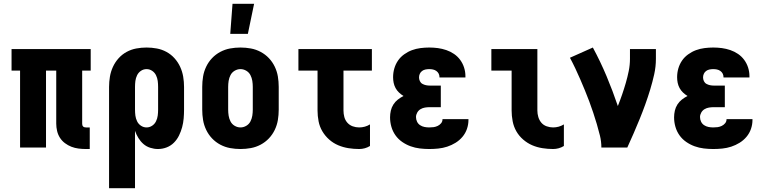

<svg xmlns="http://www.w3.org/2000/svg" viewBox="-20 -779 4040 1014"><path d="M454 8H434Q414 8 394.5 5.5Q375 3 357 -4Q339 -11 323 -23Q307 -35 296.5 -51.5Q286 -68 281.5 -87.5Q277 -107 277 -126V-406H223V0H86V-406H41V-520H459V-406H414V-126Q414 -122 415 -118Q416 -114 419 -111Q422 -108 426 -107Q430 -106 434 -106H454Z M556 215V-320Q556 -347 560.5 -374Q565 -401 576.5 -426Q588 -451 606.5 -471.5Q625 -492 649 -505Q673 -518 700 -523Q727 -528 754 -528Q781 -528 808 -523Q835 -518 859 -505Q883 -492 901.5 -471.5Q920 -451 931.5 -426Q943 -401 947.5 -374Q952 -347 952 -320V-200Q952 -177 950 -153.5Q948 -130 942 -107.5Q936 -85 925.5 -63.5Q915 -42 898.5 -25.5Q882 -9 860 -0.5Q838 8 814 8Q794 8 773.5 1.5Q753 -5 737.5 -18.5Q722 -32 711 -50Q700 -68 693 -88V215ZM754 -106Q770 -106 783.5 -115Q797 -124 804 -138.5Q811 -153 813 -168.5Q815 -184 815 -200V-320Q815 -336 813 -351.5Q811 -367 804 -381.5Q797 -396 783.5 -405Q770 -414 754 -414Q738 -414 724.5 -405Q711 -396 704 -381.5Q697 -367 695 -351.5Q693 -336 693 -320V-200Q693 -184 695 -168.5Q697 -153 704 -138.5Q711 -124 724.5 -115Q738 -106 754 -106Z M1250 8Q1222 8 1195 3Q1168 -2 1143.5 -15Q1119 -28 1100 -48Q1081 -68 1069 -93Q1057 -118 1052.5 -145Q1048 -172 1048 -200V-320Q1048 -348 1052.5 -375Q1057 -402 1069 -427Q1081 -452 1100 -472Q1119 -492 1143.5 -505Q1168 -518 1195 -523Q1222 -528 1250 -528Q1278 -528 1305 -523Q1332 -518 1356.5 -505Q1381 -492 1400 -472Q1419 -452 1431 -427Q1443 -402 1447.5 -375Q1452 -348 1452 -320V-200Q1452 -172 1447.5 -145Q1443 -118 1431 -93Q1419 -68 1400 -48Q1381 -28 1356.5 -15Q1332 -2 1305 3Q1278 8 1250 8ZM1250 -106Q1266 -106 1280.5 -114.5Q1295 -123 1302.5 -137.5Q1310 -152 1312.5 -168Q1315 -184 1315 -200V-320Q1315 -336 1312.5 -352Q1310 -368 1302.5 -382.5Q1295 -397 1280.5 -405.5Q1266 -414 1250 -414Q1234 -414 1219.5 -405.5Q1205 -397 1197.5 -382.5Q1190 -368 1187.5 -352Q1185 -336 1185 -320V-200Q1185 -184 1187.5 -168Q1190 -152 1197.5 -137.5Q1205 -123 1219.5 -114.5Q1234 -106 1250 -106ZM1196 -600 1208 -759H1322L1289 -600Z M1877 8Q1848 8 1820 3.5Q1792 -1 1766 -12Q1740 -23 1718.5 -42Q1697 -61 1682.5 -85.5Q1668 -110 1662.5 -138.5Q1657 -167 1657 -195V-406H1556V-520H1944V-406H1794V-195Q1794 -178 1798.5 -161Q1803 -144 1814.5 -131Q1826 -118 1842.5 -112Q1859 -106 1877 -106Q1892 -106 1906.5 -110Q1921 -114 1934 -122V-8Q1921 0 1906.5 4Q1892 8 1877 8Z M2247 8Q2222 8 2197 5Q2172 2 2148.5 -6.5Q2125 -15 2104 -29.5Q2083 -44 2068.5 -64.5Q2054 -85 2047 -109.5Q2040 -134 2040 -159Q2040 -177 2044 -194.5Q2048 -212 2057.5 -227Q2067 -242 2081 -253Q2095 -264 2111 -272Q2098 -280 2087 -290.5Q2076 -301 2069 -314Q2062 -327 2059 -341.5Q2056 -356 2056 -371Q2056 -395 2062.5 -417.5Q2069 -440 2082 -459Q2095 -478 2114.5 -492Q2134 -506 2155.5 -514Q2177 -522 2200.5 -525Q2224 -528 2247 -528Q2270 -528 2292.5 -525Q2315 -522 2337 -514.5Q2359 -507 2378 -494Q2397 -481 2410.5 -462.5Q2424 -444 2431 -422Q2438 -400 2438 -377V-370H2301V-372Q2301 -382 2296.5 -390.5Q2292 -399 2284 -404.5Q2276 -410 2266.5 -412Q2257 -414 2247 -414Q2237 -414 2227 -412Q2217 -410 2209 -404Q2201 -398 2197 -389Q2193 -380 2193 -370Q2193 -360 2197.5 -350.5Q2202 -341 2211 -336Q2220 -331 2230 -329Q2240 -327 2250 -327H2308V-213H2250Q2237 -213 2224.5 -211Q2212 -209 2201 -202.5Q2190 -196 2183.5 -184.5Q2177 -173 2177 -161Q2177 -148 2182.5 -136.5Q2188 -125 2198.5 -118Q2209 -111 2221.5 -108.5Q2234 -106 2247 -106Q2259 -106 2270 -107.5Q2281 -109 2291.5 -114Q2302 -119 2309.5 -128Q2317 -137 2317 -149V-150H2454V-145Q2454 -121 2446 -98Q2438 -75 2422.5 -56.5Q2407 -38 2386 -25Q2365 -12 2342 -4.5Q2319 3 2295 5.5Q2271 8 2247 8Z M2901 8Q2873 8 2844.5 3.5Q2816 -1 2790.5 -12Q2765 -23 2743 -42Q2721 -61 2707 -85.5Q2693 -110 2687.5 -138.5Q2682 -167 2682 -195V-406H2575V-520H2818V-195Q2818 -178 2823 -161Q2828 -144 2839 -131Q2850 -118 2867 -112Q2884 -106 2901 -106Q2916 -106 2930.5 -110Q2945 -114 2958 -122V-8Q2945 0 2930.5 4Q2916 8 2901 8Z M3156 0Q3156 -32 3148.5 -62.5Q3141 -93 3132 -123.5Q3123 -154 3113 -184Q3103 -214 3092 -243.5Q3081 -273 3069 -302Q3057 -331 3044.5 -360Q3032 -389 3018.5 -417.5Q3005 -446 2990 -474L3111 -528Q3151 -454 3183.5 -376.5Q3216 -299 3243 -219Q3255 -249 3265.5 -279.5Q3276 -310 3285 -341Q3294 -372 3300.5 -404Q3307 -436 3307 -468V-520H3444V-468Q3444 -427 3435 -386.5Q3426 -346 3414 -306.5Q3402 -267 3388 -228Q3374 -189 3358.5 -151Q3343 -113 3326.5 -75Q3310 -37 3293 0Z M3747 8Q3722 8 3697 5Q3672 2 3648.5 -6.5Q3625 -15 3604 -29.5Q3583 -44 3568.5 -64.5Q3554 -85 3547 -109.5Q3540 -134 3540 -159Q3540 -177 3544 -194.5Q3548 -212 3557.5 -227Q3567 -242 3581 -253Q3595 -264 3611 -272Q3598 -280 3587 -290.5Q3576 -301 3569 -314Q3562 -327 3559 -341.5Q3556 -356 3556 -371Q3556 -395 3562.5 -417.5Q3569 -440 3582 -459Q3595 -478 3614.5 -492Q3634 -506 3655.5 -514Q3677 -522 3700.5 -525Q3724 -528 3747 -528Q3770 -528 3792.5 -525Q3815 -522 3837 -514.5Q3859 -507 3878 -494Q3897 -481 3910.5 -462.5Q3924 -444 3931 -422Q3938 -400 3938 -377V-370H3801V-372Q3801 -382 3796.5 -390.5Q3792 -399 3784 -404.5Q3776 -410 3766.5 -412Q3757 -414 3747 -414Q3737 -414 3727 -412Q3717 -410 3709 -404Q3701 -398 3697 -389Q3693 -380 3693 -370Q3693 -360 3697.5 -350.5Q3702 -341 3711 -336Q3720 -331 3730 -329Q3740 -327 3750 -327H3808V-213H3750Q3737 -213 3724.5 -211Q3712 -209 3701 -202.5Q3690 -196 3683.5 -184.5Q3677 -173 3677 -161Q3677 -148 3682.5 -136.5Q3688 -125 3698.5 -118Q3709 -111 3721.5 -108.5Q3734 -106 3747 -106Q3759 -106 3770 -107.5Q3781 -109 3791.5 -114Q3802 -119 3809.5 -128Q3817 -137 3817 -149V-150H3954V-145Q3954 -121 3946 -98Q3938 -75 3922.5 -56.5Q3907 -38 3886 -25Q3865 -12 3842 -4.5Q3819 3 3795 5.5Q3771 8 3747 8Z"/></svg>

Font: Iosevka Term Curly Heavy
Style: Regular
Weight: 900
Designer: Belleve Invis
Foundry: Belleve Invis
Version: Version 32.3.0